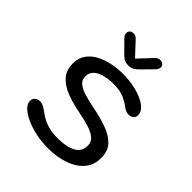

<svg xmlns="http://www.w3.org/2000/svg" viewBox="-187 -776 904 904"><g transform="rotate(45 265.5 -324.0)"><path d="M278.5 10.5Q237 10.5 198 2.2Q159 -6 128.2 -20Q97.5 -34 79.5 -51.5Q61.5 -69 61.5 -87Q61.5 -102.5 71.2 -111.2Q81 -120 97 -120Q106.5 -120 115.8 -116Q125 -112 137 -104Q152.5 -92 171.5 -80.8Q190.5 -69.5 216.5 -62.2Q242.5 -55 279 -55Q335 -55 369.2 -73Q403.5 -91 403.5 -132Q403.5 -156 385.2 -171Q367 -186 335.5 -195.8Q304 -205.5 265 -213Q214.5 -222.5 172.5 -238.2Q130.5 -254 105 -281.8Q79.5 -309.5 79.5 -355.5Q79.5 -391 97 -416Q114.5 -441 143.8 -456.8Q173 -472.5 208.8 -480Q244.5 -487.5 281 -487.5Q317.5 -487.5 351.2 -481Q385 -474.5 411.8 -462.8Q438.5 -451 454 -435Q469.5 -419 469.5 -400.5Q469.5 -386 460 -378Q450.5 -370 435.5 -370Q425.5 -370 417.5 -373.2Q409.5 -376.5 399.5 -383.5Q385.5 -395.5 357.8 -409Q330 -422.5 282 -422.5Q264 -422.5 243.5 -419.5Q223 -416.5 204.8 -408.8Q186.5 -401 175.2 -387.5Q164 -374 164 -353.5Q164 -330 181.2 -315.8Q198.5 -301.5 228 -292.8Q257.5 -284 295.5 -276.5Q347 -266.5 391.2 -251.2Q435.5 -236 462.2 -208.8Q489 -181.5 489 -135Q489 -85.5 460 -53.2Q431 -21 383.2 -5.2Q335.5 10.5 278.5 10.5ZM374 -610.5 327.5 -563Q313 -547.5 300.5 -540Q288 -532.5 270.5 -532.5Q253 -532.5 240.5 -540Q228 -547.5 214 -563L167 -610.5Q156 -622 156 -634Q156 -644.5 163 -651Q170 -657.5 182 -657.5Q193 -657.5 200.2 -652Q207.5 -646.5 216 -636.5L270.5 -578L325 -636Q333.5 -646 341 -651.8Q348.5 -657.5 359.5 -657.5Q371.5 -657.5 378.8 -651Q386 -644.5 386 -635Q386 -623 374 -610.5Z"/></g></svg>

Font: Sono
Style: Regular
Weight: 400
Designer: Tyler Finck
Foundry: Tyler Finck
Version: Version 2.112